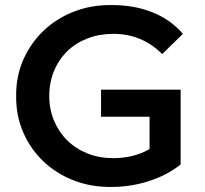

<svg xmlns="http://www.w3.org/2000/svg" viewBox="-20 -730 812 760"><path d="M380 -375H695V-79Q641 -36 569 -13Q497 10 421 10Q341 11 271.5 -16Q202 -43 151 -92Q100 -141 71.5 -207Q43 -273 44 -350Q43 -427 72 -493Q101 -559 152 -608Q203 -657 272.5 -684Q342 -711 423 -710Q511 -710 583 -681.5Q655 -653 704 -596L622 -516Q542 -596 429 -596Q373 -596 326.5 -578Q280 -560 246.5 -527.5Q213 -495 194 -449.5Q175 -404 175 -350Q175 -297 194 -252Q213 -207 246.5 -174Q280 -141 326.5 -122.5Q373 -104 428 -104Q510 -104 572 -140V-268H380Z"/></svg>

Font: CMG Sans SemiBold
Style: Regular
Weight: 600
Designer: Julieta Ulanovsky
Foundry: Julieta Ulanovsky
Version: Version 7.200